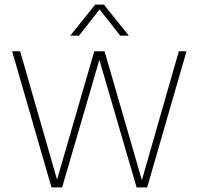

<svg xmlns="http://www.w3.org/2000/svg" viewBox="-20 -819 868 839"><path d="M205 0 33 -595H68L233.5 -19.5H225L392 -595H437L603.5 -19.5H596.5L761.5 -595H795L623 0H577L410.5 -570.5H418L251.5 0ZM287 -663 396 -799H434L543 -663H505.5L410 -784.5H420.5L325 -663Z"/></svg>

Font: Encode Sans SC SemiCondensed Thin
Style: Regular
Weight: 250
Width: 4
Designer: Multiple Designers
Foundry: Impallari Type
Version: Version 3.002